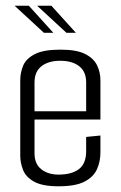

<svg xmlns="http://www.w3.org/2000/svg" viewBox="-20 -649 423 673"><path d="M185 4Q129 4 100 -12Q71 -28 61 -53Q51 -78 51 -103V-368Q51 -394 61 -418.5Q71 -443 101.5 -459Q132 -475 192 -475Q249 -475 279 -459.5Q309 -444 320.5 -419.5Q332 -395 332 -368V-254L282 -252V-360Q282 -398 257.5 -417Q233 -436 191 -436Q150 -436 125.5 -417Q101 -398 101 -360V-112Q101 -74 125 -55.5Q149 -37 185 -37Q232 -37 257 -56.5Q282 -76 282 -119V-169L332 -174V-115Q332 -83 320 -56Q308 -29 276.5 -12.5Q245 4 185 4ZM59 -230V-259H332V-230ZM134 -534 31 -629H81L167 -534ZM213 -534 110 -629H160L246 -534Z"/></svg>

Font: Smooch Sans Thin
Style: Regular
Weight: 400
Version: Version 1.010